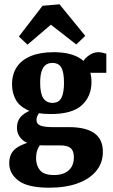

<svg xmlns="http://www.w3.org/2000/svg" viewBox="-20 -676 525 894"><path d="M459 31Q459 82 428.5 119.5Q398 157 342 177.5Q286 198 209 198Q110 198 66.5 165.5Q23 133 23 84Q23 37 56 13.5Q89 -10 144 -20L184 -19Q170 -9 159 11Q148 31 148 61Q148 95 166.5 117Q185 139 231 139Q275 139 299.5 117.5Q324 96 324 56Q324 27 309.5 14Q295 1 260 1H185Q115 1 87 -22.5Q59 -46 59 -81Q59 -116 81.5 -137Q104 -158 140 -168L178 -163Q162 -152 156 -140.5Q150 -129 150 -118Q150 -99 168 -91.5Q186 -84 229 -84H303Q379 -84 419 -56Q459 -28 459 31ZM406 -294Q406 -228 361.5 -186.5Q317 -145 216 -145Q148 -145 108.5 -163.5Q69 -182 52.5 -213.5Q36 -245 36 -283Q36 -330 58 -363.5Q80 -397 123.5 -415Q167 -433 230 -433Q315 -433 360.5 -399Q406 -365 406 -294ZM167 -290Q167 -241 181.5 -219Q196 -197 224 -197Q254 -197 266 -220.5Q278 -244 278 -290Q278 -340 265.5 -361.5Q253 -383 224 -383Q205 -383 192.5 -373.5Q180 -364 173.5 -343.5Q167 -323 167 -290ZM383 -337 351 -362Q365 -395 388.5 -414Q412 -433 437 -433Q447 -433 457.5 -430.5Q468 -428 475 -426V-337ZM68 -506 178 -649 257 -656 377 -509 335 -469 217 -561 108 -468Z"/></svg>

Font: Rasa
Style: Regular
Weight: 400
Designer: Anna Giedrys (Yrsa+Rasa design), David Brezina (Yrsa art-direction, Rasa art-direction, design)
Foundry: Rosetta Type Foundry
Version: Version 2.004